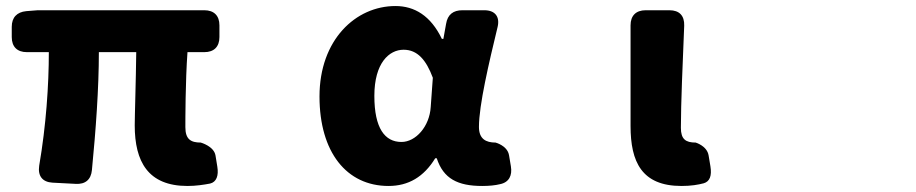

<svg xmlns="http://www.w3.org/2000/svg" viewBox="-20 -563 3040 637"><path d="M602 54C630 54 656 50 677 46C698 41 706 20 701 -10L695 -47C690 -78 646 -90 646 -90C613 -90 595 -101 595 -141C595 -164 595 -293 602 -390H658C690 -390 708 -408 708 -440V-479C708 -511 690 -529 658 -529H105L67 -526C36 -523 19 -505 19 -474V-440C19 -408 37 -390 69 -390H142C142 -281 133 -147 110 -13C105 21 121 41 154 43L231 47C263 49 282 33 285 1C298 -132 308 -271 308 -390H432C431 -298 427 -179 427 -147C427 -27 471 54 602 54Z M1269 54C1335 54 1386 24 1424 -38H1429C1451 30 1499 54 1580 54C1603 54 1623 52 1639 48C1669 42 1680 19 1675 -11L1669 -47C1664 -80 1624 -90 1624 -90C1592 -90 1569 -102 1569 -142C1569 -214 1602 -354 1631 -474C1639 -508 1622 -529 1587 -529H1514C1484 -529 1465 -515 1460 -484L1451 -434H1446C1409 -511 1355 -543 1292 -543C1160 -543 1040 -431 1040 -243C1040 -58 1130 54 1269 54ZM1222 -245C1222 -354 1271 -398 1319 -398C1365 -398 1394 -364 1416 -305L1409 -208C1405 -143 1359 -92 1312 -92C1257 -92 1222 -137 1222 -245Z M2241 54C2273 54 2296 50 2315 45C2335 39 2342 20 2337 -11L2331 -47C2326 -79 2288 -90 2288 -90C2255 -90 2239 -101 2239 -139C2239 -218 2245 -357 2250 -478C2251 -511 2234 -529 2201 -529H2122C2090 -529 2072 -511 2072 -479V-145C2072 -26 2109 54 2241 54Z"/></svg>

Font: コーポレート・ロゴ（ラウンド）ver3 Bold
Style: Regular
Weight: 700
Designer: [KANA_main] LOGOTYPE.JP [Source Han Sans] Ryoko NISHIZUKA 西塚涼子 (kana, bopomofo & ideographs); Paul D. Hunt (Latin, Greek
Version: Version 12.001;FEAKit 1.0